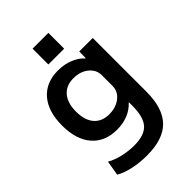

<svg xmlns="http://www.w3.org/2000/svg" viewBox="-274 -841 1169 1169"><g transform="rotate(-45 310.0 -256.5)"><path d="M274 220Q212 220 156.5 208Q101 196 63 174L79 78Q115 99 164.5 110.5Q214 122 262 122Q350 122 387.5 80.5Q425 39 425 -57V-87H423Q393 -54 350.5 -37Q308 -20 257 -20Q153 -20 95 -87Q37 -154 37 -275Q37 -396 95 -463Q153 -530 257 -530Q309 -530 353.5 -512.5Q398 -495 427 -463H429L430 -520H546V-57Q546 84 480 152Q414 220 274 220ZM289 -120Q329 -120 359 -134Q389 -148 407 -172Q425 -196 425 -228V-322Q425 -353 407 -377.5Q389 -402 359 -416Q329 -430 289 -430Q227 -430 192 -389.5Q157 -349 157 -275Q157 -200 192 -160Q227 -120 289 -120ZM241 -597V-733H377V-597Z"/></g></svg>

Font: M PLUS 1 SemiBold
Style: Regular
Weight: 600
Designer: Coji Morishita
Foundry: UNDERFOREST DESIGN
Version: Version 1.001